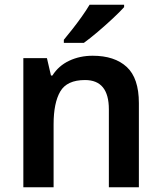

<svg xmlns="http://www.w3.org/2000/svg" viewBox="-20 -786 678 806"><path d="M369 -552Q461 -552 512 -505Q563 -458 563 -353V0H437V-327Q437 -450 337 -450Q261 -450 233 -402Q205 -354 205 -264V0H78V-542H177L194 -469H200Q226 -510 270.5 -531Q315 -552 369 -552ZM501 -756Q484 -737 453.5 -708.5Q423 -680 390 -652Q357 -624 332 -606H248V-619Q263 -637 283.5 -663Q304 -689 323.5 -716.5Q343 -744 356 -766H501Z"/></svg>

Font: Noto Sans Lao UI SemBd
Style: Regular
Weight: 600
Designer: Monotype Design Team
Foundry: Monotype Imaging Inc.
Version: Version 2.000; ttfautohint (v1.8.4.7-5d5b)